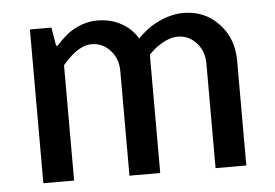

<svg xmlns="http://www.w3.org/2000/svg" viewBox="-42 -566 890 622"><g transform="rotate(-5 402.5 -255.0)"><path d="M75 0V-500H145L155 -440H160Q174 -456 196 -475Q243 -510 295 -510Q353 -510 396 -475Q416 -457 425 -440Q439 -455 466 -475Q522 -510 575 -510Q643 -510 689 -462Q735 -414 735 -340V0H635V-340Q635 -381 610 -408Q585 -435 550 -435Q519 -435 484 -410Q473 -403 455 -385V0H355V-340Q355 -381 330 -408Q305 -435 270 -435Q238 -435 204 -405Q191 -394 175 -375V0Z"/></g></svg>

Font: Scada
Style: Regular
Weight: 400
Designer: Jovanny Lemonad
Foundry: Jovanny Lemonad
Version: Version 4.100;PS 004.100;hotconv 1.0.88;makeotf.lib2.5.64775